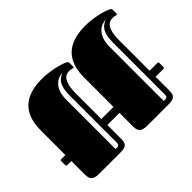

<svg xmlns="http://www.w3.org/2000/svg" viewBox="-164 -1083 1357 1357"><g transform="rotate(-45 514.5 -405.0)"><path d="M986 -203C992 -203 996 -206 996 -214V-253C996 -260 993 -263 986 -263H908V-566C908 -681 943 -712 986 -712C1006 -712 1014 -707 1022 -707C1024 -707 1029 -707 1029 -715V-750C1029 -762 1021 -767 1016 -769C972 -791 883 -810 811 -810C687 -810 547 -769 547 -558V-263H426V-518C426 -632 461 -664 505 -664C524 -664 532 -658 541 -658C543 -658 547 -658 547 -667V-701C547 -713 540 -718 535 -720C491 -742 401 -761 329 -761C205 -761 66 -720 66 -509V-263H25C18 -263 15 -260 15 -253V-214C15 -206 19 -203 25 -203H66V-68C66 -23 79 0 141 0H353C417 0 426 -21 426 -68V-203H547V-68C547 -23 561 0 623 0H834C898 0 908 -21 908 -68V-203ZM347 -537C347 -652 416 -689 463 -688C428 -675 385 -652 385 -537V-72C385 -43 378 -41 347 -41ZM828 -586C828 -701 897 -738 945 -737C909 -724 866 -701 866 -586V-72C866 -43 859 -41 828 -41Z"/></g></svg>

Font: Fascinate Inline
Style: Regular
Weight: 900
Designer: Astigmatic (AOETI)
Foundry: Astigmatic (AOETI)
Version: Version 1.000